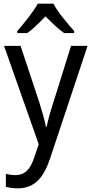

<svg xmlns="http://www.w3.org/2000/svg" viewBox="-20 -786 499 1046"><path d="M271 -766H186C162 -722 111 -659 74 -617V-606H129C160 -628 194 -662 228 -697C262 -662 296 -629 329 -606H384V-617C348 -657 294 -721 271 -766ZM2 -536 191 0 167 70C146 135 117 168 64 168C45 168 26 165 12 161V232C29 236 51 240 77 240C169 240 218 181 253 77L457 -536H367L272 -232C255 -181 241 -129 234 -95H230C222 -138 208 -184 193 -232L92 -536Z"/></svg>

Font: Noto Sans Gurmukhi UI SemiCondensed
Style: Regular
Weight: 400
Width: 4
Designer: Jelle Bosma - Monotype Design Team
Foundry: Monotype Imaging Inc.
Version: Version 2.004